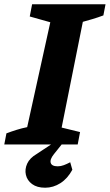

<svg xmlns="http://www.w3.org/2000/svg" viewBox="-48 -675 513 897"><path d="M-28 0 -18 -52Q6 -61 30 -68.5Q54 -76 79 -81L187 -571L91 -598L102 -655H445L435 -603Q408 -593 384.5 -586Q361 -579 339 -573L240 -79L326 -58L315 0ZM163 202Q125 202 102 185Q79 168 73 142Q67 116 79 89.5Q91 63 124 44L228 -25H260L204 45Q184 70 189 86Q194 102 222 102Q236 102 250.5 96.5Q265 91 280 83L290 118Q268 159 234.5 180.5Q201 202 163 202Z"/></svg>

Font: Piazzolla
Style: Bold Italic
Weight: 700
Italic angle: -11.3°
Designer: Juan Pablo del Peral
Foundry: Huerta Tipografica
Version: Version 1.330